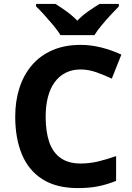

<svg xmlns="http://www.w3.org/2000/svg" viewBox="-20 -954 677 984"><path d="M393 -598Q350 -598 316.5 -581Q283 -564 260 -532.5Q237 -501 225.5 -456Q214 -411 214 -355Q214 -279 232.5 -225.5Q251 -172 291 -144Q331 -116 393 -116Q437 -116 480.5 -126Q524 -136 575 -154V-27Q528 -8 482 1Q436 10 379 10Q269 10 197.5 -35.5Q126 -81 92 -163.5Q58 -246 58 -356Q58 -437 80 -504.5Q102 -572 144.5 -621Q187 -670 249.5 -697Q312 -724 393 -724Q446 -724 499.5 -710.5Q553 -697 602 -674L553 -551Q513 -570 472.5 -584Q432 -598 393 -598ZM290 -774Q276 -797 253.5 -824Q231 -851 207.5 -877Q184 -903 165 -921V-934H264Q290 -918 320 -896.5Q350 -875 376 -848Q402 -875 433 -896.5Q464 -918 490 -934H589V-921Q571 -903 547 -877Q523 -851 500.5 -824Q478 -797 464 -774Z"/></svg>

Font: Noto Sans Armenian
Style: Regular
Weight: 400
Designer: Monotype Design Team
Foundry: Monotype Imaging Inc.
Version: Version 2.007